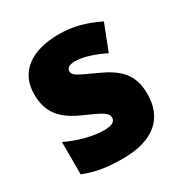

<svg xmlns="http://www.w3.org/2000/svg" viewBox="-139 -763 751 787"><g transform="rotate(-30 236.5 -369.5)"><path d="M439 -263C439 -356 393 -399 307 -438C223 -476 208 -483 208 -503C208 -519 223 -527 250 -527C285 -527 339 -510 385 -486L433 -609C370 -640 313 -656 246 -656C117 -656 36 -599 36 -493C36 -407 77 -359 160 -322C247 -284 265 -273 265 -251C265 -231 248 -222 210 -222C165 -222 96 -238 37 -267V-114C96 -90 151 -83 221 -83C371 -83 439 -153 439 -263Z"/></g></svg>

Font: Noto Sans Kannada UI SemiCondensed Black
Style: Regular
Weight: 900
Width: 4
Designer: Jelle Bosma - Monotype Design Team
Foundry: Monotype Imaging Inc.
Version: Version 2.005